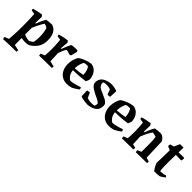

<svg xmlns="http://www.w3.org/2000/svg" viewBox="178 -1631 2917 2917"><g transform="rotate(45 1636.0 -172.5)"><path d="M26 214Q23 204 22 194.5Q21 185 21 175L88 148Q91 118 93.5 73Q96 28 98 -25Q100 -78 100 -131Q100 -200 97.5 -266.5Q95 -333 92 -391L26 -402Q20 -417 22 -434Q98 -457 181 -468L204 -440L200 -307L212 -303Q217 -317 227 -343Q237 -369 250.5 -399Q264 -429 281 -456Q309 -462 340.5 -465Q372 -468 402 -468Q416 -462 436.5 -451Q457 -440 476.5 -417Q496 -394 509 -353.5Q522 -313 522 -249Q522 -165 482 -103.5Q442 -42 374 -2Q358 5 337 8.5Q316 12 295 11Q278 11 257 9Q236 7 215 2L216 151L309 171Q309 179 308.5 188.5Q308 198 306 206Q284 206 246.5 206.5Q209 207 167 208.5Q125 210 87 211.5Q49 213 26 214ZM322 -44Q329 -48 348.5 -58Q368 -68 385 -84Q386 -89 391.5 -123Q397 -157 397 -199Q397 -249 391 -293.5Q385 -338 373 -370Q347 -390 310 -398Q298 -384 280 -352Q262 -320 244 -283Q226 -246 214 -215V-72Q220 -68 247.5 -58.5Q275 -49 322 -44Z M592 5Q589 -4 588 -14Q587 -24 587 -34L652 -60Q654 -90 656 -126.5Q658 -163 658 -197Q658 -225 656.5 -260.5Q655 -296 652.5 -330.5Q650 -365 647 -391L581 -402Q578 -410 577 -418Q576 -426 577 -434Q653 -457 736 -468L758 -440L746 -310L759 -306Q772 -346 788 -382.5Q804 -419 823 -456Q850 -462 885.5 -464.5Q921 -467 949 -463L957 -438L934 -344L914 -331Q894 -337 869.5 -344Q845 -351 824 -352Q808 -330 793.5 -295.5Q779 -261 767 -228L774 -56L864 -35Q865 -18 860 0Q838 0 802.5 0.5Q767 1 727.5 1.5Q688 2 651.5 3Q615 4 592 5Z M1191 12Q1128 12 1083 -17.5Q1038 -47 1013.5 -98Q989 -149 989 -215Q989 -266 1002.5 -311Q1016 -356 1037 -390Q1076 -418 1129 -439.5Q1182 -461 1236 -468Q1271 -468 1305.5 -447.5Q1340 -427 1364 -385.5Q1388 -344 1392 -279L1369 -222Q1319 -214 1252.5 -208.5Q1186 -203 1110 -202Q1116 -152 1137 -117.5Q1158 -83 1194 -61Q1221 -61 1255 -68.5Q1289 -76 1322 -86Q1355 -96 1379 -105L1396 -72Q1375 -55 1348 -37Q1321 -19 1290 -3Q1276 2 1249.5 7Q1223 12 1191 12ZM1109 -242Q1158 -245 1200 -250.5Q1242 -256 1274 -263Q1273 -306 1261 -347Q1249 -388 1227 -408Q1209 -408 1185.5 -405.5Q1162 -403 1150 -398Q1135 -374 1123 -333.5Q1111 -293 1109 -242Z M1641 12Q1610 12 1567.5 6Q1525 0 1493 -10L1485 -20L1481 -133L1484 -138L1532 -146L1570 -63Q1587 -56 1603.5 -52Q1620 -48 1641 -47Q1665 -46 1687 -47.5Q1709 -49 1725 -53Q1738 -80 1736 -111Q1713 -134 1676 -152.5Q1639 -171 1600 -189Q1569 -205 1541.5 -222.5Q1514 -240 1497 -263Q1480 -286 1480 -318Q1480 -342 1490.5 -368Q1501 -394 1519 -412Q1576 -461 1672 -468Q1703 -468 1738 -461.5Q1773 -455 1797 -446L1803 -435L1796 -314L1752 -310L1744 -316L1717 -390Q1701 -399 1681.5 -403Q1662 -407 1642 -408Q1601 -410 1569 -400Q1567 -391 1565.5 -383Q1564 -375 1565 -366Q1569 -348 1581.5 -330Q1594 -312 1619 -298Q1654 -280 1690.5 -265.5Q1727 -251 1757 -235Q1787 -219 1805.5 -199Q1824 -179 1824 -149Q1824 -123 1818 -99Q1812 -75 1796 -54Q1769 -24 1727.5 -7.5Q1686 9 1641 12Z M2095 12Q2032 12 1987 -17.5Q1942 -47 1917.5 -98Q1893 -149 1893 -215Q1893 -266 1906.5 -311Q1920 -356 1941 -390Q1980 -418 2033 -439.5Q2086 -461 2140 -468Q2175 -468 2209.5 -447.5Q2244 -427 2268 -385.5Q2292 -344 2296 -279L2273 -222Q2223 -214 2156.5 -208.5Q2090 -203 2014 -202Q2020 -152 2041 -117.5Q2062 -83 2098 -61Q2125 -61 2159 -68.5Q2193 -76 2226 -86Q2259 -96 2283 -105L2300 -72Q2279 -55 2252 -37Q2225 -19 2194 -3Q2180 2 2153.5 7Q2127 12 2095 12ZM2013 -242Q2062 -245 2104 -250.5Q2146 -256 2178 -263Q2177 -306 2165 -347Q2153 -388 2131 -408Q2113 -408 2089.5 -405.5Q2066 -403 2054 -398Q2039 -374 2027 -333.5Q2015 -293 2013 -242Z M2371 4Q2368 -6 2367 -15Q2366 -24 2366 -34L2431 -60Q2433 -90 2435 -126.5Q2437 -163 2437 -197Q2437 -225 2435.5 -260.5Q2434 -296 2431.5 -330.5Q2429 -365 2426 -391L2360 -402Q2357 -410 2356 -418Q2355 -426 2356 -434Q2432 -457 2515 -468L2537 -440L2533 -307L2546 -303Q2560 -341 2576.5 -378.5Q2593 -416 2616 -456Q2648 -462 2673.5 -465Q2699 -468 2730 -468Q2750 -468 2770.5 -456.5Q2791 -445 2806.5 -427.5Q2822 -410 2831 -394Q2834 -309 2837 -224Q2840 -139 2843 -54L2908 -35Q2909 -17 2905 0Q2886 0 2855.5 0.5Q2825 1 2790 1.5Q2755 2 2722.5 2.5Q2690 3 2668 4Q2665 -6 2664 -15.5Q2663 -25 2663 -35L2725 -62V-227Q2725 -261 2723 -302.5Q2721 -344 2716 -374Q2700 -380 2680.5 -384.5Q2661 -389 2639 -392Q2621 -370 2594.5 -319Q2568 -268 2546 -211L2553 -53L2615 -36Q2616 -18 2612 0Q2593 0 2561 0.5Q2529 1 2492.5 1.5Q2456 2 2423.5 2.5Q2391 3 2371 4Z M3073 12Q3054 -8 3036 -39Q3018 -70 3005 -106Q3008 -174 3010 -242.5Q3012 -311 3012 -380Q3002 -388 2987 -394Q2972 -400 2958 -404L2948 -417L2953 -450L3016 -467L3057 -559H3131L3129 -454L3239 -457L3254 -447L3245 -395Q3235 -396 3212.5 -396.5Q3190 -397 3166 -397.5Q3142 -398 3127 -398Q3126 -366 3125.5 -331Q3125 -296 3124.5 -268.5Q3124 -241 3124 -232Q3124 -173 3125.5 -128.5Q3127 -84 3135 -54Q3167 -55 3193.5 -59Q3220 -63 3246 -72L3262 -48Q3246 -34 3224.5 -19.5Q3203 -5 3183 5Q3162 8 3130 10Q3098 12 3073 12Z"/></g></svg>

Font: Labrada SemiBold
Style: Regular
Weight: 600
Designer: Mercedes Jáuregui
Foundry: Omnibus-Type Team
Version: Version 1.000; ttfautohint (v1.8.4.7-5d5b)